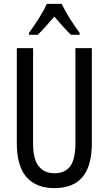

<svg xmlns="http://www.w3.org/2000/svg" viewBox="-20 -963 562 993"><path d="M455 -224Q455 -103 406 -46.5Q357 10 262 10Q167 10 117 -47Q67 -104 67 -223V-714H151V-222Q151 -140 180 -103.5Q209 -67 262 -67Q316 -67 343 -103Q370 -139 370 -223V-714H455ZM299 -943Q315 -909 341 -867.5Q367 -826 392 -793V-783H347Q326 -803 305 -827Q284 -851 261 -877Q238 -851 215.5 -825.5Q193 -800 175 -783H130V-793Q157 -830 182.5 -870.5Q208 -911 222 -943Z"/></svg>

Font: Noto Sans Thai ExtCond
Style: Regular
Weight: 400
Width: 2
Designer: Monotype Design Team
Foundry: Monotype Imaging Inc.
Version: Version 2.002; ttfautohint (v1.8.4.7-5d5b)